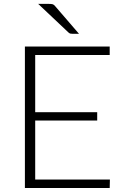

<svg xmlns="http://www.w3.org/2000/svg" viewBox="-20 -940 620 960"><path d="M104.5 0ZM528.5 -707.5V-665H156V-379H466V-337.5H156V-42.5H529.5L528.5 0H104.5V-707.5ZM225 -920.5Q237 -920.5 243.2 -918.8Q249.5 -917 255.5 -909.5L375 -771H342.5Q336 -771 331.8 -772Q327.5 -773 323 -777L171 -920.5Z"/></svg>

Font: Lato Light
Style: Regular
Weight: 300
Designer: Lukasz Dziedzic
Foundry: tyPoland Lukasz Dziedzic
Version: Version 2.007; 2014-02-27